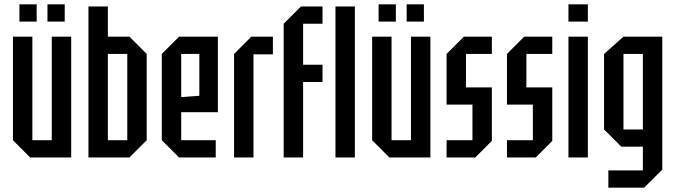

<svg xmlns="http://www.w3.org/2000/svg" viewBox="-20 -730 3130 890"><path d="M310 -560V0H120L40 -80V-560H130V-80H220V-560ZM70 -630V-710H150V-630ZM200 -630V-710H280V-630Z M390 0V-700H480V-560H580L660 -480V-80L580 0ZM480 -80H570V-480H480Z M730 -80V-480L810 -560H990V-210H820V-80H980V0H810ZM820 -280 904 -286V-480H820Z M1065 0V-480L1145 -560H1245V-478H1155V0Z M1295 0V-620L1375 -700H1475V-620H1385V-430H1475V-350H1385V0Z M1535 0V-700H1625V0Z M1975 -560V0H1785L1705 -80V-560H1795V-80H1885V-560ZM1735 -630V-710H1815V-630ZM1865 -630V-710H1945V-630Z M2050 0V-80H2170V-245H2050V-480L2130 -560H2260V-480H2140V-325H2260V-77L2183 0Z M2330 0V-80H2450V-245H2330V-480L2410 -560H2540V-480H2420V-325H2540V-77L2463 0Z M2615 0V-560H2705V0ZM2615 -630V-710H2705V-630Z M2800 140V60H2960V-50H2860L2780 -130V-480L2870 -560H3050V56L2966 140ZM2870 -480V-130H2960V-480Z"/></svg>

Font: Tektur Condensed
Style: Regular
Weight: 400
Width: 3
Designer: Adam Jagosz
Foundry: Adam Jagosz
Version: Version 1.005;gftools[0.9.30]